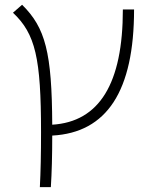

<svg xmlns="http://www.w3.org/2000/svg" viewBox="-20 -557 626 802"><path d="M146.5 224.6H192.4C196.3 164.1 198.2 92.3 198.2 9.3C426.8 -2.9 540 -177.2 540 -517.6H493.2C493.2 -208 395 -48.3 198.2 -36.1C196.8 -337.9 169.9 -440.9 72.3 -537.1L34.2 -503.9C127.9 -415.5 151.4 -314.9 151.4 -4.9C151.4 84.5 149.9 160.6 146.5 224.6Z"/></svg>

Font: Cascadia Code PL ExtraLight
Style: Regular
Weight: 200
Monospace: yes
Designer: Aaron Bell
Foundry: Saja Typeworks
Version: Version 2404.023